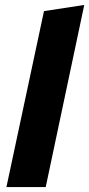

<svg xmlns="http://www.w3.org/2000/svg" viewBox="-20 -757 361 777"><path d="M6 0 158 -712 321 -737 165 0Z"/></svg>

Font: Red Hat Text VF
Style: Italic
Weight: 300
Italic angle: -12°
Designer: Pentagram, MCKL
Foundry: Pentagram, MCKL
Version: Version 1.023